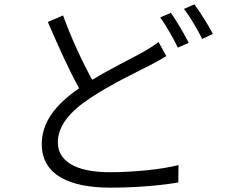

<svg xmlns="http://www.w3.org/2000/svg" viewBox="-20 -830 1040 883"><path d="M709 -637C690 -621 669 -609 642 -593C588 -562 493 -517 404 -463C361 -541 310 -649 270 -759L200 -729C246 -622 299 -504 344 -424C235 -349 172 -268 172 -167C172 -23 304 33 488 33C611 33 728 22 800 9L801 -71C726 -51 594 -38 485 -38C325 -38 246 -91 246 -175C246 -251 301 -317 395 -379C493 -444 606 -497 674 -532C702 -547 724 -559 745 -572ZM717 -750C744 -712 779 -651 798 -611L848 -633C827 -675 791 -735 766 -771ZM826 -789C855 -752 888 -695 910 -651L959 -674C940 -711 901 -774 874 -810Z"/></svg>

Font: Noto Sans CJK JP DemiLight
Style: Regular
Weight: 350
Designer: Ryoko NISHIZUKA (kana & ideographs); Paul D. Hunt (Latin, Greek & Cyrillic); Wenlong ZHANG (bopomofo); Sandoll Communica
Foundry: Adobe Systems Incorporated
Version: Version 1.004;PS 1.004;hotconv 1.0.82;makeotf.lib2.5.63406